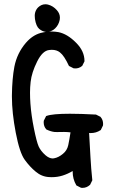

<svg xmlns="http://www.w3.org/2000/svg" viewBox="-20 -867 540 912"><path d="M314.9 -238.3Q298.3 -240.2 284.9 -240.2Q271.5 -240.2 264.2 -240Q256.8 -239.7 251.7 -239.7Q246.6 -239.7 237.8 -240.2Q219.2 -242.7 199.7 -252.4L199.2 -253.4Q187.5 -266.6 187.5 -286.1Q187.5 -289.1 188 -293.5L199.2 -315.9L201.2 -316.4Q229 -326.7 312 -326.7Q363.3 -326.7 436 -322.8L457.5 -312L458 -311Q469.7 -297.9 469.7 -278.3Q469.7 -275.4 469.2 -271L458.5 -249L457 -248.5Q437 -234.9 410.2 -234.9Q406.7 -234.9 403.3 -235.4Q406.7 -174.3 409.7 -120.6Q412.6 -66.9 418.5 -10.7L407.7 11.2L406.7 11.7Q391.6 25.4 371.6 25.4Q368.7 25.4 364.7 24.9L342.8 13.7L342.3 12.7Q325.2 -16.6 325.2 -51.3Q325.2 -52.7 325.2 -54.7Q301.3 -40.5 277.1 -33Q252.9 -25.4 225.6 -25.4Q219.2 -25.4 212.9 -25.9Q177.7 -27.8 149.4 -51.8Q122.1 -74.2 97.7 -107.7Q73.2 -141.1 54.9 -236.3Q36.6 -331.5 36.6 -407.2Q36.6 -411.1 36.6 -415Q37.6 -493.7 48.3 -550.3Q61 -614.7 103 -663.6Q134.3 -699.7 172.9 -710.4Q199.2 -717.3 224.1 -717.3Q241.2 -717.3 257.3 -714.4Q299.8 -706.1 341.3 -664.1Q381.3 -624.5 381.3 -577.1V-575.7L370.6 -554.2Q361.8 -546.9 353.5 -544.4Q345.2 -542 339.6 -542Q334 -542 329.6 -542.5L307.6 -553.7Q284.7 -603 264.6 -618.2Q249.5 -630.4 225.6 -630.4Q219.7 -630.4 213.4 -629.4Q182.1 -626 156.7 -575.2Q130.4 -522.9 125.5 -478Q122.6 -452.6 122.6 -427Q122.6 -401.4 124.5 -375Q128.4 -320.3 141.1 -257.1Q153.8 -193.8 163.6 -171.4Q173.3 -149.9 195.8 -129.9Q213.9 -114.3 230.5 -114.3Q233.9 -114.3 237.3 -115.2Q258.3 -119.1 278.8 -136.2Q298.8 -152.3 304.2 -177.7Q309.6 -203.1 314.9 -238.3ZM146 -776.9Q145 -784.2 145 -792Q145 -799.8 147 -807.6Q150.9 -821.8 161.1 -832Q176.8 -846.7 195.3 -846.7Q201.7 -846.7 208 -845.2Q232.4 -838.9 250 -818.8Q264.6 -802.7 264.6 -783.2Q264.6 -778.3 263.7 -772.9Q258.8 -748.5 241.7 -731.9Q224.6 -715.3 199.2 -715.3H198.7Q181.2 -717.3 166.5 -729.5Q151.4 -742.2 146 -776.9Z"/></svg>

Font: Bakudai
Style: Medium
Weight: 500
Version: Version 1.48